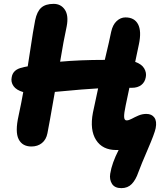

<svg xmlns="http://www.w3.org/2000/svg" viewBox="-20 -763 846 984"><path d="M141.1 -12.2Q94.2 -12.2 75.4 -49.8Q56.6 -87.4 75.2 -169.9Q90.3 -239.7 99.1 -291Q63.5 -301.3 49.1 -322Q34.7 -342.8 40 -367.2Q46.4 -407.2 95.2 -417Q99.1 -418.5 103.8 -419.4Q108.4 -420.4 113.8 -421.4Q119.1 -422.4 122.1 -422.9Q127.4 -455.6 135.3 -508.1Q143.1 -560.5 148.9 -596.2Q154.8 -631.8 160.2 -659.2Q169.4 -704.1 191.4 -723.6Q213.4 -743.2 254.9 -743.2Q292 -743.2 312.3 -713.4Q332.5 -683.6 321.8 -627.9Q305.7 -554.2 288.1 -446.8Q390.1 -456.1 517.1 -456.1Q542 -560.1 549.8 -600.1Q557.6 -636.2 577.9 -655Q598.1 -673.8 623 -673.8Q668.9 -673.8 687.5 -638.7Q706.1 -603.5 691.9 -536.1Q688.5 -516.6 672.9 -445.8Q706.5 -434.1 719.2 -412.1Q731.9 -390.1 727.1 -367.2Q722.7 -341.8 704.1 -327.4Q685.5 -313 655.8 -313H643.1Q625 -228 624 -222.2Q615.2 -180.7 616.2 -163.3Q617.2 -146 628.9 -146Q640.1 -146 655.3 -154.3Q670.4 -162.6 689.7 -170.9Q709 -179.2 730 -179.2Q757.8 -179.2 771.2 -160.4Q784.7 -141.6 777.8 -106Q772.5 -79.1 737.8 1.2Q703.1 81.5 689 120.1Q675.8 158.7 655.3 179.9Q634.8 201.2 602.1 201.2Q567.9 201.2 554 179.2Q540 157.2 544.9 127Q553.7 72.3 587.9 5.9H576.2Q504.9 5.9 472.2 -45.7Q439.5 -97.2 456.1 -185.1Q463.9 -224.1 482.9 -310.1Q420.4 -307.1 261.2 -292Q230 -113.3 223.1 -80.1Q216.8 -47.4 194.8 -29.8Q172.9 -12.2 141.1 -12.2Z"/></svg>

Font: Shantell Sans Irregular
Style: Bold Italic
Weight: 700
Italic angle: -11.31°
Designer: Stephen Nixon, Anya Danilova, Shantell Martin
Foundry: Arrow Type
Version: Version 1.006;[9816181b4]